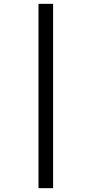

<svg xmlns="http://www.w3.org/2000/svg" viewBox="-20 -889 456 1000"><path d="M180.5 -869H256.5V91H180.5Z"/></svg>

Font: Merriweather 20pt
Style: Italic
Weight: 400
Italic angle: -7.8°
Version: Version 2.101